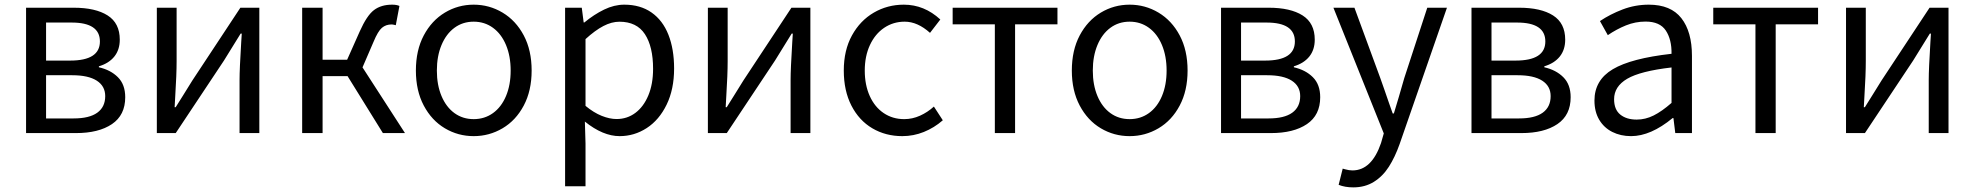

<svg xmlns="http://www.w3.org/2000/svg" viewBox="-20 -576 8546 831"><path d="M498.4 -404.4Q498.4 -360.6 474.9 -331.3Q451.4 -302 408 -289V-284.8Q458.6 -273.4 490.3 -241.8Q522 -210.2 522 -155.2Q522 -77.8 464.6 -38.9Q407.2 0 308.6 0H92.8V-542.6H299.2Q393.2 -542.6 445.8 -509.2Q498.4 -475.8 498.4 -404.4ZM412.4 -396.6Q412.4 -478.4 290.2 -478.4H179.4V-313.8H283.8Q412.4 -313.8 412.4 -396.6ZM435.4 -160Q435.4 -203.4 398.8 -226.9Q362.2 -250.4 292.2 -250.4H179.4V-63.4H298.8Q366.6 -63.4 401 -88.2Q435.4 -113 435.4 -160Z M744.4 -542.6V-312.2Q744.4 -253.2 738.4 -158.4Q736.8 -134.2 735.8 -112H740.4Q757 -138.2 772.6 -163.4L812.6 -227.8L1020.4 -542.6H1102.4V0H1016.8V-229.6Q1016.8 -277.2 1024 -393.6Q1025.2 -411 1026.4 -430.6H1021.5L949.4 -314L740.6 0H658.8V-542.6Z M1376.2 -542.6V-317.4H1482.4L1537 -440Q1567.8 -509.2 1598.8 -532.5Q1629.8 -555.8 1677 -555.8Q1697 -555.8 1708.8 -550.2L1693 -466.8Q1691.2 -467.6 1688.8 -468Q1679.4 -470.2 1675 -470.2Q1650.2 -470.2 1633 -455.6Q1615.8 -441 1596.8 -395.2L1549 -284.4L1732.8 0H1637.2L1484.4 -246.4H1376.2V0H1287.8V-542.6Z M1780 -270.6Q1780 -358.4 1814.1 -422.7Q1848.2 -487 1905.4 -521.4Q1962.6 -555.8 2030.2 -555.8Q2097.6 -555.8 2155.2 -521.4Q2212.8 -487 2246.9 -422.7Q2281 -358.4 2281 -270.6Q2281 -183.6 2246.9 -119.2Q2212.8 -54.8 2155.2 -20.8Q2097.6 13.2 2030.2 13.2Q1962.6 13.2 1905.4 -20.8Q1848.2 -54.8 1814.1 -119.2Q1780 -183.6 1780 -270.6ZM2190.2 -270.6Q2190.2 -333 2170.1 -381.1Q2150 -429.2 2113.7 -455.7Q2077.4 -482.2 2030.2 -482.2Q1982.8 -482.2 1946.9 -455.7Q1911 -429.2 1890.9 -381.1Q1870.8 -333 1870.8 -270.6Q1870.8 -208.2 1890.9 -160.4Q1911 -112.6 1946.9 -86.5Q1982.8 -60.4 2030.2 -60.4Q2077.4 -60.4 2113.7 -86.5Q2150 -112.6 2170.1 -160.4Q2190.2 -208.2 2190.2 -270.6Z M2498 -542.6 2506.2 -478.8H2509.2Q2550.8 -513.2 2594.6 -534.5Q2638.4 -555.8 2682 -555.8Q2751.4 -555.8 2799.9 -521.9Q2848.4 -488 2873 -425.7Q2897.6 -363.4 2897.6 -279.6Q2897.6 -189.6 2865.3 -123.2Q2833 -56.8 2779.2 -21.8Q2725.4 13.2 2661.8 13.2Q2589.6 13.2 2511.4 -49.8L2514.2 45.6V230.2H2425.8V-542.6ZM2806.6 -278.2Q2806.6 -374 2771.3 -428Q2736 -482 2661 -482Q2627.2 -482 2591.4 -463.3Q2555.6 -444.6 2514.2 -406.8V-117.8Q2549.4 -88.6 2584 -74.7Q2618.6 -60.8 2648.6 -60.8Q2694.2 -60.8 2729.8 -87.3Q2765.4 -113.8 2786 -162.9Q2806.6 -212 2806.6 -278.2Z M3129.4 -542.6V-312.2Q3129.4 -253.2 3123.4 -158.4Q3121.8 -134.2 3120.8 -112H3125.4Q3142 -138.2 3157.6 -163.4L3197.6 -227.8L3405.4 -542.6H3487.4V0H3401.8V-229.6Q3401.8 -277.2 3409 -393.6Q3410.2 -411 3411.4 -430.6H3406.5L3334.4 -314L3125.6 0H3043.8V-542.6Z M3632 -270.6Q3632 -358.4 3667.4 -422.7Q3702.8 -487 3762 -521.4Q3821.2 -555.8 3891.8 -555.8Q3980.4 -555.8 4049.8 -491.6L4005.2 -433.8Q3951.4 -482.2 3895.6 -482.2Q3846.2 -482.2 3806.8 -455.6Q3767.4 -429 3745.1 -380.9Q3722.8 -332.8 3722.8 -270.6Q3722.8 -208.4 3744.3 -160.6Q3765.8 -112.8 3804.6 -86.6Q3843.4 -60.4 3893.4 -60.4Q3929 -60.4 3962 -75.3Q3995 -90.2 4022 -114.8L4060.6 -55.4Q4023.2 -22.8 3978.4 -4.8Q3933.6 13.2 3885.4 13.2Q3813.2 13.2 3755.6 -20.7Q3698 -54.6 3665 -119Q3632 -183.4 3632 -270.6Z M4103.2 -470.8V-542.6H4556.8V-470.8H4373.4V0H4285.8V-470.8Z M4619 -270.6Q4619 -358.4 4653.1 -422.7Q4687.2 -487 4744.4 -521.4Q4801.6 -555.8 4869.2 -555.8Q4936.6 -555.8 4994.2 -521.4Q5051.8 -487 5085.9 -422.7Q5120 -358.4 5120 -270.6Q5120 -183.6 5085.9 -119.2Q5051.8 -54.8 4994.2 -20.8Q4936.6 13.2 4869.2 13.2Q4801.6 13.2 4744.4 -20.8Q4687.2 -54.8 4653.1 -119.2Q4619 -183.6 4619 -270.6ZM5029.2 -270.6Q5029.2 -333 5009.1 -381.1Q4989 -429.2 4952.7 -455.7Q4916.4 -482.2 4869.2 -482.2Q4821.8 -482.2 4785.9 -455.7Q4750 -429.2 4729.9 -381.1Q4709.8 -333 4709.8 -270.6Q4709.8 -208.2 4729.9 -160.4Q4750 -112.6 4785.9 -86.5Q4821.8 -60.4 4869.2 -60.4Q4916.4 -60.4 4952.7 -86.5Q4989 -112.6 5009.1 -160.4Q5029.2 -208.2 5029.2 -270.6Z M5670.4 -404.4Q5670.4 -360.6 5646.9 -331.3Q5623.4 -302 5580 -289V-284.8Q5630.6 -273.4 5662.3 -241.8Q5694 -210.2 5694 -155.2Q5694 -77.8 5636.6 -38.9Q5579.2 0 5480.6 0H5264.8V-542.6H5471.2Q5565.2 -542.6 5617.8 -509.2Q5670.4 -475.8 5670.4 -404.4ZM5584.4 -396.6Q5584.4 -478.4 5462.2 -478.4H5351.4V-313.8H5455.8Q5584.4 -313.8 5584.4 -396.6ZM5607.4 -160Q5607.4 -203.4 5570.8 -226.9Q5534.2 -250.4 5464.2 -250.4H5351.4V-63.4H5470.8Q5538.6 -63.4 5573 -88.2Q5607.4 -113 5607.4 -160Z M5773.8 224 5791.4 153.8 5801.2 156.6Q5819.4 161.6 5833.4 161.6Q5916.8 161.6 5957.2 43.2L5969.2 1.4L5751.2 -542.6H5842.2L5954.2 -237.8Q5963 -213.2 5972.6 -185.6Q5982.2 -158 5991.6 -130.6L6007.8 -84.8H6012.8Q6033.2 -151.2 6057.8 -237.8L6157.4 -542.6H6242.6L6037.8 47.4Q6017.6 104.4 5991.1 145.8Q5964.6 187.2 5926.2 211.1Q5887.8 235 5837 235Q5801.4 235 5773.8 224Z M6754.4 -404.4Q6754.4 -360.6 6730.9 -331.3Q6707.4 -302 6664 -289V-284.8Q6714.6 -273.4 6746.3 -241.8Q6778 -210.2 6778 -155.2Q6778 -77.8 6720.6 -38.9Q6663.2 0 6564.6 0H6348.8V-542.6H6555.2Q6649.2 -542.6 6701.8 -509.2Q6754.4 -475.8 6754.4 -404.4ZM6668.4 -396.6Q6668.4 -478.4 6546.2 -478.4H6435.4V-313.8H6539.8Q6668.4 -313.8 6668.4 -396.6ZM6691.4 -160Q6691.4 -203.4 6654.8 -226.9Q6618.2 -250.4 6548.2 -250.4H6435.4V-63.4H6554.8Q6622.6 -63.4 6657 -88.2Q6691.4 -113 6691.4 -160Z M6881 -140.6Q6881 -229.2 6960.4 -276.4Q7039.8 -323.6 7214.6 -343.2Q7215.6 -404.8 7189.9 -443.7Q7164.2 -482.6 7102.2 -482.6Q7058 -482.6 7017.3 -466.1Q6976.6 -449.6 6938.8 -423.8L6904.8 -484.8Q6948.8 -514.4 7002.9 -535.1Q7057 -555.8 7116.2 -555.8Q7211.4 -555.8 7257.2 -497.3Q7303 -438.8 7303 -334.2V0H7230.8L7222.8 -65H7219.4Q7124.4 13.2 7039.6 13.2Q6994.2 13.2 6958.1 -5Q6922 -23.2 6901.5 -57.9Q6881 -92.6 6881 -140.6ZM7214.6 -130.6V-284Q7079.6 -268.4 7022.8 -235.1Q6966 -201.8 6966 -146.6Q6966 -101.8 6992.8 -80.1Q7019.6 -58.4 7063.8 -58.4Q7101.6 -58.4 7137.2 -76.2Q7172.8 -94 7214.6 -130.6Z M7395.2 -470.8V-542.6H7848.8V-470.8H7665.4V0H7577.8V-470.8Z M8055.4 -542.6V-312.2Q8055.4 -253.2 8049.4 -158.4Q8047.8 -134.2 8046.8 -112H8051.4Q8068 -138.2 8083.6 -163.4L8123.6 -227.8L8331.4 -542.6H8413.4V0H8327.8V-229.6Q8327.8 -277.2 8335 -393.6Q8336.2 -411 8337.4 -430.6H8332.5L8260.4 -314L8051.6 0H7969.8V-542.6Z"/></svg>

Font: 寒蝉端黑体 Light
Style: Regular
Weight: 300
Designer: ChillDuanSans {Warren2060}; 
Source Han Sans {Ryoko NISHIZUKA 西塚涼子 (kana, bopomofo & ideographs); Paul D. Hunt (Latin, G
Foundry: ChillType&Adobe
Version: Version 1.300;Glyphs 3.3 (3306)